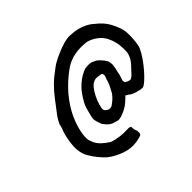

<svg xmlns="http://www.w3.org/2000/svg" viewBox="-154 -698 1016 1016"><g transform="rotate(-45 354.0 -189.5)"><path d="M307 135Q273 135 235 120Q197 105 165 80Q148 64 131 43Q114 22 102 1Q94 -10 88.5 -28.5Q83 -47 82 -66Q81 -83 84 -108Q87 -133 93 -157Q99 -181 106 -195Q106 -198 107.5 -201.5Q109 -205 110 -211Q110 -217 117.5 -231.5Q125 -246 133 -258Q167 -303 191.5 -335Q216 -367 242.5 -393Q269 -419 308 -447Q327 -462 355 -475.5Q383 -489 412 -499.5Q441 -510 464 -513Q468 -514 476.5 -514Q485 -514 507 -512Q538 -509 568.5 -496.5Q599 -484 620 -464Q660 -433 679 -396.5Q698 -360 704 -334Q708 -320 708 -294Q708 -268 705 -242.5Q702 -217 696 -204Q685 -180 667 -154Q649 -128 628.5 -104.5Q608 -81 590 -65Q572 -49 561 -46Q546 -46 521.5 -53Q497 -60 485 -70Q487 -70 466 -82Q466 -82 459 -74.5Q452 -67 441 -58Q427 -45 407.5 -34.5Q388 -24 370.5 -19Q353 -14 345 -16Q326 -21 315 -25Q304 -29 294.5 -37.5Q285 -46 271 -65Q267 -75 262.5 -90Q258 -105 258 -112Q258 -122 261 -134Q264 -146 268 -161Q274 -188 284.5 -208Q295 -228 312 -252Q328 -275 353 -296Q378 -317 407 -329Q419 -335 443 -335Q452 -335 461 -333Q470 -331 479 -325Q486 -324 496.5 -314.5Q507 -305 517 -292.5Q527 -280 531 -270Q534 -255 534 -248Q534 -241 531 -224Q530 -220 529 -214Q528 -208 526 -202Q525 -194 522 -182Q519 -170 517 -165Q514 -156 512 -151.5Q510 -147 513 -139Q512 -135 518 -131Q524 -127 532 -124.5Q540 -122 544 -122Q549 -122 558 -129Q567 -136 577 -148Q593 -165 603 -176Q613 -187 620 -198.5Q627 -210 633 -229Q634 -235 634.5 -244Q635 -253 635 -263Q635 -313 613.5 -356Q592 -399 539 -421Q528 -426 513.5 -427.5Q499 -429 484 -429Q462 -429 440 -425.5Q418 -422 397 -413Q384 -409 365.5 -396.5Q347 -384 327 -367.5Q307 -351 289.5 -333.5Q272 -316 260 -302Q217 -251 193 -198.5Q169 -146 162 -96Q158 -66 162.5 -51Q167 -36 170 -30Q181 -8 198 7.5Q215 23 237 37Q260 46 290.5 50Q321 54 359 52Q367 54 369.5 56.5Q372 59 371 68Q371 69 372.5 77Q374 85 379 96Q379 105 378.5 112.5Q378 120 370 124Q364 126 352.5 129Q341 132 328.5 133.5Q316 135 307 135ZM375 -94Q384 -100 395 -109Q406 -118 415 -128.5Q424 -139 427 -145Q427 -146 434 -159Q441 -171 447.5 -186Q454 -201 457 -216Q459 -218 460 -222Q461 -226 464 -235Q464 -240 463 -244Q462 -248 455 -252H456Q445 -254 430 -255.5Q415 -257 405 -252Q391 -247 377.5 -230Q364 -213 353 -191Q342 -169 335.5 -147.5Q329 -126 330 -111Q336 -99 348.5 -93.5Q361 -88 375 -94Z"/></g></svg>

Font: Caveat SemiBold
Style: Regular
Weight: 600
Designer: Pablo Impallari
Foundry: Pablo Impallari
Version: Version 2.000